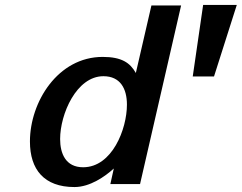

<svg xmlns="http://www.w3.org/2000/svg" viewBox="-20 -743 977 776"><path d="M937 -723H801L759 -434H845ZM101 -171C101 -58 158 13 281 13C344 13 405 -30 440 -62L426 1H546L712 -721H592L529 -448C506 -489 472 -513 395 -513C214 -513 101 -331 101 -171ZM223 -181C223 -282 289 -435 398 -435C466 -435 493 -385 493 -320C493 -221 433 -67 316 -67C245 -67 223 -123 223 -181Z"/></svg>

Font: Perun SemiBold Italic
Style: Regular
Weight: 400
Italic angle: -12°
Foundry: Copyright (c) Stefan Peev, Context Ltd, 2016
Version: Version 1.026